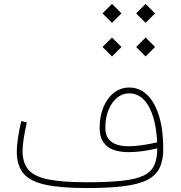

<svg xmlns="http://www.w3.org/2000/svg" viewBox="-20 -951 915 971"><path d="M498.5 -713.4 546.4 -665.5 594.2 -713.4 546.4 -761.2ZM668.5 -713.4 716.3 -665.5 764.2 -713.4 716.3 -761.2ZM668.5 -883.3 716.3 -835.4 764.2 -883.3 716.3 -931.2ZM498.5 -883.3 546.4 -835.4 594.2 -883.3 546.4 -931.2ZM775.4 -200.7Q775.4 -148.9 760 -115.2Q744.6 -81.5 705.8 -63Q667 -44.4 597.7 -36.9Q528.3 -29.3 420.4 -29.3Q298.3 -29.3 226.8 -43.2Q155.3 -57.1 124.8 -91.6Q94.2 -126 94.2 -187Q94.2 -213.9 99.6 -248.8Q105 -283.7 115.7 -332L87.4 -338.9Q76.2 -289.1 70.6 -251.5Q64.9 -213.9 64.9 -184.1Q64.9 -113.8 98.6 -73.7Q132.3 -33.7 210 -16.8Q287.6 0 418.9 0Q531.7 0 606.7 -9.5Q681.6 -19 725.1 -41.3Q768.6 -63.5 787.1 -102.1Q805.7 -140.6 805.7 -198.2Q805.7 -293.5 784.7 -363Q763.7 -432.6 725.1 -470.5Q686.5 -508.3 633.8 -508.3Q590.3 -508.3 556.4 -481.9Q522.5 -455.6 503.2 -409.7Q483.9 -363.8 483.9 -304.2Q483.9 -242.2 520.8 -211.9Q557.6 -181.6 632.3 -181.6Q662.6 -181.6 699.7 -186.5Q736.8 -191.4 775.4 -200.7ZM774.9 -231.4Q734.4 -221.7 697.3 -216.6Q660.2 -211.4 631.3 -211.4Q512.7 -211.4 512.7 -305.2Q512.7 -355.5 528.6 -394.5Q544.4 -433.6 571.8 -456.3Q599.1 -479 633.3 -479Q694.3 -479 731.7 -413.6Q769 -348.1 774.9 -231.4Z"/></svg>

Font: Estedad-FD VF
Style: Regular
Weight: 100
Designer: Amin Abedi
Version: Version 7.3